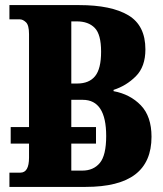

<svg xmlns="http://www.w3.org/2000/svg" viewBox="-20 -734 640 754"><path d="M17 0V-56H60Q94 -56 94 -115V-170H22V-235H94V-600Q94 -635 82 -646.5Q70 -658 58 -658H17V-714H291Q417 -714 484 -674Q551 -634 551 -540Q551 -472 513.5 -434.5Q476 -397 426 -381V-376Q491 -364 533 -320.5Q575 -277 575 -197Q575 -98 511 -49Q447 0 316 0ZM283 -406Q330 -406 353.5 -435Q377 -464 377 -531Q377 -599 352 -624.5Q327 -650 282 -650H260V-406ZM303 -64Q347 -64 372 -94Q397 -124 397 -200Q397 -342 305 -342H260V-235H357V-170H260V-64Z"/></svg>

Font: Noto Serif ExtraCondensed Black
Style: Regular
Weight: 900
Width: 2
Designer: Monotype Design Team
Foundry: Monotype Imaging Inc.
Version: Version 2.015; ttfautohint (v1.8.4.7-5d5b)